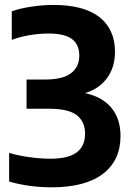

<svg xmlns="http://www.w3.org/2000/svg" viewBox="-20 -770 548 799"><path d="M195 9.5Q101.5 9.5 18 -14.5V-133.5Q58 -122 104 -115.8Q150 -109.5 189.5 -109.5Q264 -109.5 299 -135.8Q334 -162 334 -213.5Q334 -263.5 299.5 -290.5Q265 -317.5 185 -317.5H90.5V-439H166Q241.5 -439 275.8 -465.5Q310 -492 310 -538.5Q310 -584.5 279.5 -607.5Q249 -630.5 183 -630.5Q144 -630.5 103.8 -623.8Q63.5 -617 29 -604V-723Q62.5 -735 110 -742.2Q157.5 -749.5 201.5 -749.5Q329 -749.5 393.8 -698.8Q458.5 -648 458.5 -554Q458.5 -490.5 425.8 -445.5Q393 -400.5 334 -382.5Q406 -367 443.8 -321.2Q481.5 -275.5 481.5 -204Q481.5 -102.5 408.2 -46.5Q335 9.5 195 9.5Z"/></svg>

Font: Encode Sans SemiCondensed SemiCondensed
Style: Bold
Weight: 700
Width: 4
Designer: Multiple Designers
Foundry: Impallari Type
Version: Version 3.000; ttfautohint (v1.8.3) -l 8 -r 50 -G 200 -x 14 